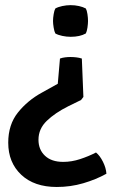

<svg xmlns="http://www.w3.org/2000/svg" viewBox="-20 -523 440 746"><path d="M393.5 152Q353 174.5 303.5 189Q254 203.5 200.5 203.5Q113 203.5 62.5 156Q12 108.5 12 31.5Q12 -39 49.8 -86Q87.5 -133 142.5 -163L204.5 -197.5L213 -295.5Q222.5 -299 233 -300.2Q243.5 -301.5 253.5 -301.5Q264.5 -301.5 276 -300.2Q287.5 -299 298 -295.5L304 -146.5L295 -134.5L245 -110Q194 -84.5 161.8 -53.5Q129.5 -22.5 129.5 20Q129.5 58.5 154.8 82.2Q180 106 225.5 106Q258.5 106 291.2 95.2Q324 84.5 353 69.5Q368 81.5 380 105.5Q392 129.5 393.5 152ZM254.5 -380Q238.5 -380 222 -383.5Q205.5 -387 195 -393Q191 -400.5 188.5 -415.8Q186 -431 186 -441.5Q186 -453 188.5 -468Q191 -483 195 -490Q205.5 -496 222 -499.5Q238.5 -503 254.5 -503Q271 -503 286.8 -499.5Q302.5 -496 313.5 -490Q317.5 -483 319.8 -468Q322 -453 322 -441.5Q322 -431 319.8 -415.8Q317.5 -400.5 313.5 -393Q290.5 -380 254.5 -380Z"/></svg>

Font: Signika Negative Medium
Style: Regular
Weight: 500
Designer: Anna Giedry
Foundry: Anna Giedry
Version: Version 2.001